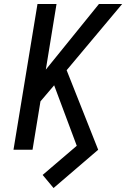

<svg xmlns="http://www.w3.org/2000/svg" viewBox="-20 -755 640 968"><path d="M250 193 195 127 367 -20 253 -325 184 -244 144 0H48L169 -735H265L211 -404L479 -735H596L316 -401L475 0Z"/></svg>

Font: Iosevka Md Ex Obl
Style: Regular
Weight: 500
Width: 7
Italic angle: -9°
Monospace: yes
Designer: Belleve Invis
Foundry: Belleve Invis
Version: Version 32.5.0; ttfautohint (v1.8.4)